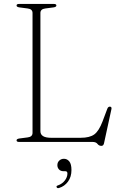

<svg xmlns="http://www.w3.org/2000/svg" viewBox="-20 -720 623 974"><path d="M251.5 -682.5 209.5 -677Q185 -674 185 -654V-54.5Q185 -21 239.5 -21H389Q435.5 -21 458.8 -38.5Q482 -56 500 -103.5L524.5 -168.5Q528.5 -179 537 -179Q548.5 -179 545 -165L507.5 7.5Q504.5 20 494.5 20Q482 20 474.5 10Q467 0 449.5 0H76.5Q64 0 64 -8Q64 -15.5 78.5 -17.5L120.5 -23Q145 -26 145 -46V-654Q145 -674 120.5 -677L78.5 -682.5Q64 -684.5 64 -692Q64 -700 76.5 -700H253.5Q266 -700 266 -692Q266 -684.5 251.5 -682.5ZM302.5 148.5Q287.5 148.5 279.2 139.5Q271 130.5 271 118Q271 103.5 280.8 94.5Q290.5 85.5 304.5 85.5Q320.5 85.5 331.5 98.8Q342.5 112 342.5 142.5Q342.5 177.5 325 201.2Q307.5 225 280 233.5Q270.5 236.5 267.5 230Q264 223 274 220.5Q296 212.5 309 195.5Q322 178.5 322 160Q322 148.5 311 148.5Z"/></svg>

Font: Fraunces 9pt Thin
Style: Regular
Weight: 100
Version: Version 1.000;[b76b70a41]